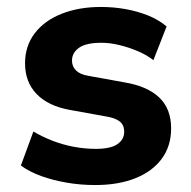

<svg xmlns="http://www.w3.org/2000/svg" viewBox="-20 -521 548 552"><path d="M254 11Q211 11 171 4Q131 -3 98 -15Q65 -27 40 -45L76 -143Q101 -128 130.5 -116.5Q160 -105 192 -99Q224 -93 255 -93Q298 -93 317.5 -106.5Q337 -120 337 -142Q337 -162 324 -172Q311 -182 286 -186L181 -205Q119 -216 85.5 -250.5Q52 -285 52 -339Q52 -389 80 -425.5Q108 -462 157.5 -481.5Q207 -501 270 -501Q306 -501 340 -495Q374 -489 404.5 -477Q435 -465 459 -445L421 -348Q402 -363 376 -374Q350 -385 323 -391.5Q296 -398 272 -398Q227 -398 207 -383.5Q187 -369 187 -347Q187 -330 198.5 -318.5Q210 -307 234 -303L339 -284Q404 -273 438 -240.5Q472 -208 472 -152Q472 -101 445 -64.5Q418 -28 369 -8.5Q320 11 254 11Z"/></svg>

Font: Nunito Sans 12pt ExtraBold
Style: Regular
Weight: 800
Designer: Vernon Adams
Foundry: Vernon Adams
Version: Version 3.101;gftools[0.9.27]